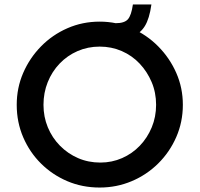

<svg xmlns="http://www.w3.org/2000/svg" viewBox="-20 -833 895 861"><path d="M55 -363Q55 -439 84 -506Q113 -573 164 -625Q215 -677 282.5 -706.5Q350 -736 427 -736Q503 -736 570.5 -706.5Q638 -677 689.5 -625Q741 -573 770.5 -506Q800 -439 800 -363Q800 -286 770.5 -218.5Q741 -151 689.5 -100Q638 -49 570.5 -20.5Q503 8 427 8Q349 8 282 -20.5Q215 -49 164 -99.5Q113 -150 84 -217.5Q55 -285 55 -363ZM175 -363Q175 -309 194.5 -262Q214 -215 249 -179.5Q284 -144 330 -124Q376 -104 430 -104Q482 -104 527.5 -124Q573 -144 607 -179.5Q641 -215 660.5 -262Q680 -309 680 -363Q680 -418 660 -465Q640 -512 606 -548Q572 -584 526 -604Q480 -624 427 -624Q374 -624 328 -604Q282 -584 247.5 -548Q213 -512 194 -464.5Q175 -417 175 -363ZM499 -729Q538 -729 553.5 -746.5Q569 -764 576 -813H659Q650 -749 629.5 -716Q609 -683 576 -672Q543 -661 499 -661Z"/></svg>

Font: Josefin Sans Thin SemiBold
Style: Regular
Weight: 600
Version: Version 2.000